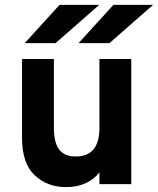

<svg xmlns="http://www.w3.org/2000/svg" viewBox="-20 -752 645 784"><path d="M223 -732H385L207 -576H81ZM70 -189V-511H200V-231Q200 -170 221.5 -141.5Q243 -113 289 -113Q386 -113 386 -229V-511H516V0H386V-48Q338 12 249 12Q174 12 122 -36Q70 -84 70 -189ZM301 -576 443 -732H605L427 -576Z"/></svg>

Font: ReCut ExtraBold
Style: Regular
Weight: 800
Designer: Giant Group (for alternate capitals set)
Version: Version 2.002;FEAKit 1.0